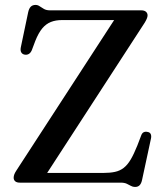

<svg xmlns="http://www.w3.org/2000/svg" viewBox="-20 -742 674 780"><path d="M567 -648.5 157 -17 101 -39.5H401.5Q427.5 -39.5 447.2 -43.8Q467 -48 482.5 -60Q498 -72 511 -94Q524 -116 538 -151L553.5 -191.5Q557 -201.5 563.8 -204.8Q570.5 -208 579.5 -206Q589 -204.5 592.2 -197.5Q595.5 -190.5 593.5 -180L557 -10.5Q554 3.5 547.2 10.5Q540.5 17.5 528.5 17.5Q519.5 17.5 512 13.2Q504.5 9 495 4.5Q485.5 0 470 0H61Q48 0 41.8 -5.5Q35.5 -11 35.5 -20Q35.5 -26.5 38.2 -33.8Q41 -41 47 -50L459 -684L473 -660.5H231.5Q206.5 -660.5 186.8 -652.8Q167 -645 151.8 -626.8Q136.5 -608.5 123.5 -576L109 -537.5Q104 -526.5 96.5 -522.5Q89 -518.5 80.5 -520Q71 -521.5 66.5 -529Q62 -536.5 64.5 -549.5L94.5 -692.5Q98 -708 105.2 -715Q112.5 -722 124.5 -722Q133.5 -722 141.2 -716.5Q149 -711 158.8 -705.5Q168.5 -700 183 -700H553.5Q566.5 -700 573 -694.2Q579.5 -688.5 579.5 -679.5Q579.5 -673.5 576.2 -665.8Q573 -658 567 -648.5Z"/></svg>

Font: Fraunces 20pt
Style: Regular
Weight: 400
Version: Version 1.000;[b76b70a41]